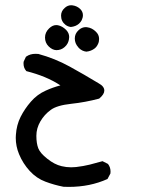

<svg xmlns="http://www.w3.org/2000/svg" viewBox="-20 -399 540 737"><path d="M40.5 129.9Q40.5 124.5 41 118.7Q43.5 80.6 59.1 49.6Q74.7 18.6 98.6 -8.8Q122.6 -36.6 155.8 -51.3Q182.6 -63.5 211.9 -71.3Q183.6 -89.8 151.6 -103Q119.6 -116.2 81.1 -126L80.1 -127.4Q70.3 -138.7 70.3 -155.3Q70.3 -161.6 71.3 -163.6L79.6 -181.2L81.1 -182.1Q95.7 -192.4 116.2 -192.4Q124.5 -192.4 127.4 -191.9Q190.4 -174.8 247.3 -143.6Q304.2 -112.3 358.9 -79.1Q380.4 -67.4 380.4 -51.3Q380.4 -37.1 361.8 -21.5L360.8 -20.5Q307.6 -6.3 252.9 -0.5Q198.2 5.4 174.8 22.9Q150.4 40.5 135 66.9Q119.6 93.3 119.6 122.3Q119.6 151.4 127 170.4Q134.3 189 161.6 210.4Q189 232.4 216.3 238.8Q234.4 243.2 252.9 243.2Q262.2 243.2 272 242.2Q300.8 238.8 324.5 232.9Q348.1 227.1 373.5 219.7L394 230L395 231Q404.3 243.2 404.3 259.8Q404.3 262.7 403.8 267.1L392.6 288.1Q325.7 318.4 244.1 318.4Q226.6 318.4 223.6 317.9Q188 311 154.3 298.3Q120.1 285.6 94 257.1Q67.9 228.5 53.2 192.9Q40.5 162.6 40.5 129.9ZM281.7 -283.2Q293.9 -294.9 309.6 -294.9Q312 -294.9 314.5 -294.4Q333.5 -292 348.1 -277.3Q360.4 -265.6 360.4 -249.5Q360.4 -238.8 356.4 -230.5Q351.6 -219.7 343.8 -213.4Q330.1 -202.6 311.5 -200.7Q294.9 -202.6 282.7 -214.8L280.3 -217.8Q267.1 -232.4 267.1 -251.2Q267.1 -270 281.7 -283.2ZM168.5 -290Q181.6 -302.7 195.8 -302.7Q199.2 -302.7 202.1 -302.2Q219.2 -298.8 233.9 -284.2Q245.6 -272 245.6 -256.8Q245.6 -252.9 244.4 -246.6Q243.2 -240.2 239.7 -232.9Q235.4 -224.6 228 -218.3Q214.8 -206.5 196.3 -206.5Q180.7 -207 166.5 -221.2Q152.8 -234.9 152.8 -254.9Q152.8 -274.9 168.5 -290ZM231.4 -303.7Q214.4 -316.9 214.4 -338.9Q214.4 -356 228 -368.2Q239.3 -378.9 253.4 -378.9Q256.3 -378.9 258.8 -378.4Q275.9 -376 288.1 -364.3Q298.3 -354 298.3 -340.8Q298.3 -331.1 293.5 -321.3Q289.6 -314 283.2 -308.1Q271 -297.4 252 -295.4Q240.2 -296.9 231.4 -303.7Z"/></svg>

Font: Bakudai
Style: Medium
Weight: 500
Version: Version 1.48